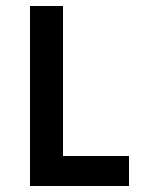

<svg xmlns="http://www.w3.org/2000/svg" viewBox="-20 -620 490 640"><path d="M410 0H80V-600H190V-100H410Z"/></svg>

Font: Gauge Heavy
Style: Heavy
Weight: 900
Designer: Daniel Pimley
Foundry: Daniel Pimley
Version: Version 2.0